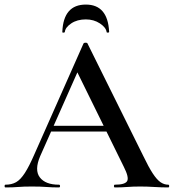

<svg xmlns="http://www.w3.org/2000/svg" viewBox="-26 -821 761 841"><path d="M179 -245 192 -270H472L479 -245ZM711 -12Q715 -12 715 -6Q715 0 711 0Q681 0 649.5 -2Q618 -4 589 -4Q556 -4 531.5 -2Q507 0 477 0Q473 0 473 -6Q473 -12 477 -12Q522 -12 531 -28Q540 -44 516 -91L307 -516L348 -583L150 -137Q124 -76 148.5 -44Q173 -12 232 -12Q237 -12 237 -6Q237 0 232 0Q202 0 177 -2Q152 -4 114 -4Q76 -4 53.5 -2Q31 0 -2 0Q-6 0 -6 -6Q-6 -12 -2 -12Q25 -12 44.5 -23Q64 -34 83 -63.5Q102 -93 125 -146L340 -631Q342 -634 349 -634Q356 -634 357 -631L602 -137Q625 -89 643 -61.5Q661 -34 677 -23Q693 -12 711 -12ZM258 -681Q257 -678 251.5 -678Q246 -678 247 -682Q252 -801 350 -801Q446 -801 452 -682Q452 -678 446.5 -678Q441 -678 441 -681Q438 -701 411.5 -718.5Q385 -736 350 -736Q312 -736 286 -718.5Q260 -701 258 -681Z"/></svg>

Font: Cormorant Garamond Light SemiBold
Style: Regular
Weight: 600
Version: Version 4.001